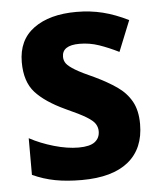

<svg xmlns="http://www.w3.org/2000/svg" viewBox="-45 -596 543 647"><g transform="rotate(-5 226.0 -273.0)"><path d="M206 10Q156 10 116.5 2.5Q77 -5 40 -22V-146Q77 -126 122 -113Q167 -100 205 -100Q243 -100 260 -113Q277 -126 277 -149Q277 -162 270 -173.5Q263 -185 241 -198.5Q219 -212 172 -233Q105 -264 72 -300.5Q39 -337 39 -403Q39 -478 92.5 -517Q146 -556 237 -556Q284 -556 326 -545.5Q368 -535 412 -513L370 -409Q336 -426 304 -437Q272 -448 238 -448Q179 -448 179 -409Q179 -396 186.5 -386Q194 -376 215.5 -363Q237 -350 280 -331Q322 -311 353 -289.5Q384 -268 401 -237.5Q418 -207 418 -161Q418 -78 364 -34Q310 10 206 10Z"/></g></svg>

Font: Noto Sans SemiCondensed
Style: Bold
Weight: 700
Width: 4
Designer: Monotype Design Team
Foundry: Monotype Imaging Inc.
Version: Version 2.013; ttfautohint (v1.8.4.7-5d5b)